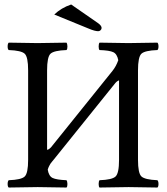

<svg xmlns="http://www.w3.org/2000/svg" viewBox="-20 -838 750 860"><path d="M298.8 -817.9 419.9 -733.9Q435.1 -722.7 435.1 -712.9Q435.1 -707 430.4 -702.6Q425.8 -698.2 419.9 -698.2Q404.8 -698.2 377 -710L223.1 -772.9Q253.9 -802.7 298.8 -817.9ZM598.1 -122.1Q598.1 -62 613.5 -47.6Q628.9 -33.2 685.1 -30.8Q689.9 -25.9 689.9 -13.9Q689.9 -2 685.1 2Q595.2 0 556.2 0Q516.1 0 425.8 2Q421.9 -2 421.9 -13.9Q421.9 -25.9 425.8 -30.8Q481.9 -32.7 497.6 -47.4Q513.2 -62 513.2 -122.1V-478Q503.9 -475.1 495.6 -464.8L222.2 -125Q220.2 -122.6 214.1 -115.2Q208 -107.9 205.8 -104.5Q203.6 -101.1 200 -94Q196.3 -86.9 193.8 -78.1Q198.7 -48.8 215.8 -40.8Q232.9 -32.7 277.8 -30.8Q281.7 -25.9 282 -13.9Q282.2 -2 277.8 2Q188 0 148.9 0Q108.9 0 19 2Q14.2 -2 14.2 -13.9Q14.2 -25.9 19 -30.8Q75.2 -32.7 90.6 -47.4Q106 -62 106 -122.1V-522.9Q106 -583 90.6 -597.4Q75.2 -611.8 19 -613.8Q14.2 -617.7 14.2 -629.9Q14.2 -642.1 19 -647Q113.3 -645 147.9 -645Q189.9 -645 277.8 -647Q281.7 -642.1 282 -630.1Q282.2 -618.2 277.8 -613.8Q221.7 -611.8 206.3 -597.4Q190.9 -583 190.9 -522.9V-167Q198.2 -167.5 208.5 -178.2L483.4 -520Q500 -540.5 509.8 -568.4Q504.4 -596.2 487.5 -604.2Q470.7 -612.3 425.8 -613.8Q421.9 -617.7 421.9 -629.9Q421.9 -642.1 425.8 -647Q520 -645 555.2 -645Q597.2 -645 685.1 -647Q689.9 -642.1 689.9 -630.1Q689.9 -618.2 685.1 -613.8Q628.9 -611.8 613.5 -597.4Q598.1 -583 598.1 -522.9Z"/></svg>

Font: Linux Libertine
Style: Regular
Weight: 400
Designer: Philipp H. Poll
Foundry: Philipp H. Poll
Version: Version 5.3.0 ; ttfautohint (v0.9)